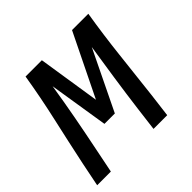

<svg xmlns="http://www.w3.org/2000/svg" viewBox="-146 -652 783 783"><g transform="rotate(-45 246.0 -260.0)"><path d="M-8 0 13 -104Q35 -208 58.5 -312Q82 -416 99 -520H193L235 -250L367 -520H461Q444 -416 432.5 -312Q421 -208 409 -104L396 0H317L330 -104Q340 -182 351.5 -259.5Q363 -337 375 -414L250 -156H190L149 -414Q137 -337 122.5 -259.5Q108 -182 92 -104L71 0Z"/></g></svg>

Font: Iosevka Custom
Style: Italic
Weight: 400
Italic angle: -9°
Monospace: yes
Designer: Belleve Invis
Foundry: Belleve Invis
Version: Version 30.3.3; ttfautohint (v1.8.3)